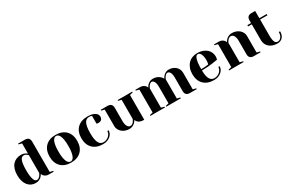

<svg xmlns="http://www.w3.org/2000/svg" viewBox="131 -1938 4773 3191"><g transform="rotate(-30 2517.5 -342.5)"><path d="M375 -445Q364 -456 352 -465Q341 -473 328 -479Q315 -485 300 -485Q281 -485 264.5 -475.5Q248 -466 236 -440.5Q224 -415 217 -369Q210 -323 210 -250Q210 -179 217 -134Q224 -89 234.5 -63.5Q245 -38 258.5 -29Q272 -20 285 -20Q308 -20 324.5 -32.5Q341 -45 352 -60Q365 -78 375 -100ZM445 -700Q535 -700 535 -610V-30L595 -15V0H505Q469 0 447 -11.5Q425 -23 412 -37Q397 -54 390 -75Q377 -49 357 -30Q340 -13 312 1Q284 15 245 15Q202 15 164.5 -2Q127 -19 99.5 -52Q72 -85 56 -134.5Q40 -184 40 -250Q40 -316 56 -365.5Q72 -415 101 -448Q130 -481 170.5 -498Q211 -515 260 -515Q286 -515 307.5 -509Q329 -503 344 -495Q362 -486 375 -475V-670L315 -685V-700Z M925 -5Q942 -5 959 -16Q976 -27 989.5 -54.5Q1003 -82 1011.5 -129.5Q1020 -177 1020 -250Q1020 -323 1011.5 -370.5Q1003 -418 989.5 -445.5Q976 -473 959 -484Q942 -495 925 -495Q908 -495 891 -484Q874 -473 860.5 -445.5Q847 -418 838.5 -370.5Q830 -323 830 -250Q830 -177 838.5 -129.5Q847 -82 860.5 -54.5Q874 -27 891 -16Q908 -5 925 -5ZM925 -515Q987 -515 1036 -497Q1085 -479 1119.5 -444.5Q1154 -410 1172 -361Q1190 -312 1190 -250Q1190 -188 1172 -139Q1154 -90 1119.5 -55.5Q1085 -21 1036 -3Q987 15 925 15Q863 15 814 -3Q765 -21 730.5 -55.5Q696 -90 678 -139Q660 -188 660 -250Q660 -312 678 -361Q696 -410 730.5 -444.5Q765 -479 814 -497Q863 -515 925 -515Z M1560 -495Q1534 -495 1512 -484Q1490 -473 1474 -445.5Q1458 -418 1449 -370.5Q1440 -323 1440 -250Q1440 -179 1449 -132.5Q1458 -86 1474 -59Q1490 -32 1512 -21Q1534 -10 1560 -10Q1590 -10 1616.5 -21Q1643 -32 1662.5 -50.5Q1682 -69 1693.5 -92.5Q1705 -116 1705 -140H1730Q1730 -110 1716.5 -82Q1703 -54 1678 -32.5Q1653 -11 1618 2Q1583 15 1540 15Q1412 15 1341 -55.5Q1270 -126 1270 -250Q1270 -374 1341 -444.5Q1412 -515 1540 -515Q1589 -515 1624 -505.5Q1659 -496 1681.5 -480.5Q1704 -465 1714.5 -445.5Q1725 -426 1725 -405Q1725 -371 1704.5 -350.5Q1684 -330 1650 -330Q1642 -330 1634.5 -330.5Q1627 -331 1622 -332Q1615 -333 1610 -335V-485Q1604 -487 1596 -490Q1589 -492 1580 -493.5Q1571 -495 1560 -495Z M1915 -500Q2005 -500 2005 -410V-150Q2005 -116 2012 -91.5Q2019 -67 2029.5 -51Q2040 -35 2053.5 -27.5Q2067 -20 2080 -20Q2103 -20 2119.5 -32.5Q2136 -45 2147 -60Q2160 -78 2170 -100V-470L2110 -485V-500H2390V-485L2330 -470V5H2320Q2276 5 2249.5 -7.5Q2223 -20 2209 -35Q2192 -53 2185 -75Q2172 -49 2152 -30Q2135 -13 2107 1Q2079 15 2040 15Q1997 15 1961 1Q1925 -13 1899.5 -36Q1874 -59 1859.5 -88.5Q1845 -118 1845 -150V-470L1785 -485V-500Z M3120 -350Q3120 -386 3114 -410.5Q3108 -435 3098.5 -450.5Q3089 -466 3077.5 -473Q3066 -480 3055 -480Q3036 -480 3021.5 -467.5Q3007 -455 2996 -440Q2984 -422 2975 -400V-30L3035 -15V0H2755V-15L2815 -30V-350Q2815 -386 2809 -410.5Q2803 -435 2793.5 -450.5Q2784 -466 2772.5 -473Q2761 -480 2750 -480Q2731 -480 2716.5 -467.5Q2702 -455 2691 -440Q2679 -422 2670 -400V-30L2730 -15V0H2450V-15L2510 -30V-470L2450 -485V-500H2540Q2575 -500 2597.5 -488Q2620 -476 2633 -462Q2648 -445 2655 -425Q2668 -450 2687 -470Q2704 -487 2729 -501Q2754 -515 2790 -515Q2850 -515 2893.5 -488.5Q2937 -462 2960 -420Q2973 -446 2992 -467Q3009 -485 3034 -500Q3059 -515 3095 -515Q3136 -515 3170 -502Q3204 -489 3228.5 -466.5Q3253 -444 3266.5 -414Q3280 -384 3280 -350V-30L3340 -15V0H3210Q3120 0 3120 -90Z M3570 -250Q3604 -250 3630 -251.5Q3656 -253 3674 -255Q3695 -257 3710 -260Q3712 -270 3715 -282Q3717 -293 3718.5 -306.5Q3720 -320 3720 -335Q3720 -380 3713 -410.5Q3706 -441 3695.5 -460Q3685 -479 3671.5 -487Q3658 -495 3645 -495Q3632 -495 3618.5 -485.5Q3605 -476 3594.5 -449.5Q3584 -423 3577 -375Q3570 -327 3570 -250ZM3670 15Q3542 15 3471 -55.5Q3400 -126 3400 -250Q3400 -312 3418 -361Q3436 -410 3468 -444.5Q3500 -479 3545.5 -497Q3591 -515 3645 -515Q3701 -515 3745.5 -499Q3790 -483 3821 -456Q3852 -429 3868.5 -392.5Q3885 -356 3885 -315Q3885 -301 3883.5 -290.5Q3882 -280 3880 -272Q3877 -262 3875 -255Q3831 -246 3782 -240Q3740 -234 3685 -229.5Q3630 -225 3570 -225Q3570 -163 3579 -121.5Q3588 -80 3604 -55.5Q3620 -31 3642 -20.5Q3664 -10 3690 -10Q3720 -10 3746.5 -21Q3773 -32 3792.5 -50.5Q3812 -69 3823.5 -92.5Q3835 -116 3835 -140H3860Q3860 -110 3846.5 -82Q3833 -54 3808 -32.5Q3783 -11 3748 2Q3713 15 3670 15Z M4345 -350Q4345 -384 4338 -408.5Q4331 -433 4320.5 -449Q4310 -465 4296.5 -472.5Q4283 -480 4270 -480Q4247 -480 4230 -467.5Q4213 -455 4202 -440Q4189 -422 4180 -400V-30L4240 -15V0H3960V-15L4020 -30V-470L3960 -485V-500H4050Q4085 -500 4107.5 -488Q4130 -476 4143 -462Q4158 -445 4165 -425Q4178 -450 4198 -470Q4215 -487 4242.5 -501Q4270 -515 4310 -515Q4353 -515 4389 -501Q4425 -487 4450.5 -464Q4476 -441 4490.5 -411.5Q4505 -382 4505 -350V-30L4565 -15V0H4435Q4345 0 4345 -90Z M4670 -550Q4670 -640 4760 -640H4830V-500H4970V-475H4830V-170Q4830 -121 4835.5 -90Q4841 -59 4850.5 -41Q4860 -23 4874 -16.5Q4888 -10 4905 -10Q4922 -10 4938 -18.5Q4954 -27 4967 -43.5Q4980 -60 4987.5 -84Q4995 -108 4995 -140H5020Q5020 -65 4982.5 -25Q4945 15 4885 15Q4834 15 4794.5 1Q4755 -13 4727 -38Q4699 -63 4684.5 -97Q4670 -131 4670 -170V-475H4600V-500H4670Z"/></g></svg>

Font: Yeseva One
Style: Regular
Weight: 400
Designer: Jovanny Lemonad
Foundry: Jovanny Lemonad
Version: Version 2.001; ttfautohint (v0.91) -l 8 -r 50 -G 200 -x 0 -w